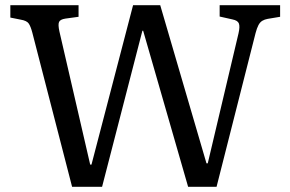

<svg xmlns="http://www.w3.org/2000/svg" viewBox="-20 -723 1123 743"><path d="M259 0 105 -597Q99 -620 91.5 -631.5Q84 -643 60 -647L20 -655V-703H284V-658L233 -651Q213 -648 208.5 -638Q204 -628 210 -601L329 -86H334L495 -703H600L779 -91H784L903 -594Q909 -620 904.5 -632Q900 -644 879 -648L830 -659V-703H1064V-658L1016 -650Q1004 -648 995 -642.5Q986 -637 980 -625.5Q974 -614 969 -595L818 0H708L534 -604H531L375 0Z"/></svg>

Font: Literata 18pt
Style: Regular
Weight: 400
Designer: Latin by Veronika Burian and Jose Scaglione. Greek by Irene Vlachou. Cyrillic by Vera Evstafieva.
Foundry: TypeTogether
Version: Version 3.103;gftools[0.9.29]